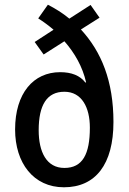

<svg xmlns="http://www.w3.org/2000/svg" viewBox="-20 -784 545 814"><path d="M183 -764 142 -706C164 -692 186 -676 207 -658L127 -606L165 -553L253 -609C297 -559 330 -501 345 -435L342 -434C319 -464 283 -478 235 -478C122 -478 44 -389 44 -235C44 -93 122 10 251 10C385 10 461 -87 461 -267C461 -440 410 -565 323 -659L402 -709L364 -763L274 -705C245 -729 214 -748 183 -764ZM253 -395C327 -395 361 -328 361 -243C361 -130 330 -72 253 -72C177 -72 144 -140 144 -232C144 -339 179 -395 253 -395Z"/></svg>

Font: Noto Sans Myanmar UI Condensed Medium
Style: Regular
Weight: 500
Width: 3
Designer: Monotype Design Team
Foundry: Monotype Imaging Inc.
Version: Version 2.103